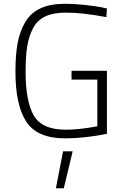

<svg xmlns="http://www.w3.org/2000/svg" viewBox="-20 -726 658 1020"><path d="M360 -303V-350H548V-15Q428 9 326 9Q178 9 120 -79Q62 -167 62 -346Q62 -434 73.5 -496.5Q85 -559 114 -608.5Q143 -658 195.5 -682Q248 -706 326 -706Q373 -706 428.5 -700Q484 -694 516 -688L548 -681L545 -635Q420 -659 329 -659Q264 -659 221 -639Q178 -619 155.5 -576Q133 -533 124.5 -479.5Q116 -426 116 -346Q116 -186 160 -111.5Q204 -37 328 -37Q402 -37 497 -55V-303ZM277 274 315 78H366L319 274Z"/></svg>

Font: TitilliumText
Style: Light
Weight: 300
Designer: Accademia di Belle Arti di Urbino and others
Foundry: Accademia di Belle Arti di Urbino and others.
Version: Version 60.001